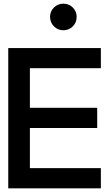

<svg xmlns="http://www.w3.org/2000/svg" viewBox="-20 -1017 588 1047"><path d="M25 -755H530V-645H143V-429H510V-319H143V-100H530V10H25ZM253 -925Q253 -955 274 -976Q295 -997 326 -997Q356 -997 377 -976Q398 -955 398 -925Q398 -894 377 -873Q356 -852 326 -852Q295 -852 274 -873.5Q253 -895 253 -925Z"/></svg>

Font: BLUETTI 2.0 Medium
Style: Italic
Weight: 500
Designer: Stijn de Vries
Foundry: tokotype
Version: Version 2.005;October 31, 2023;FontCreator 14.0.0.2814 64-bi